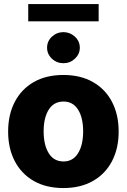

<svg xmlns="http://www.w3.org/2000/svg" viewBox="-20 -926 631 956"><path d="M295.4 10.3Q209.5 10.3 147.9 -25.1Q86.4 -60.5 53.5 -123.8Q20.5 -187 20.5 -271Q20.5 -355 53.5 -418.5Q86.4 -481.9 147.9 -517.3Q209.5 -552.7 295.4 -552.7Q381.3 -552.7 443.1 -517.3Q504.9 -481.9 537.8 -418.5Q570.8 -355 570.8 -271Q570.8 -187 537.8 -123.8Q504.9 -60.5 443.1 -25.1Q381.3 10.3 295.4 10.3ZM296.4 -122.1Q343.3 -122.1 368.7 -163.1Q394 -204.1 394 -272Q394 -339.8 368.7 -380.1Q343.3 -420.4 296.4 -420.4Q248 -420.4 222.7 -380.1Q197.3 -339.8 197.3 -272Q197.3 -204.1 222.7 -163.1Q248 -122.1 296.4 -122.1ZM471.2 -905.8V-819.8H120.6V-905.8ZM295.9 -611.3Q262.2 -611.3 238.3 -634Q214.4 -656.7 214.4 -688.5Q214.4 -720.7 238.3 -743.2Q262.2 -765.6 295.9 -766.1Q329.1 -765.6 353.3 -743.2Q377.4 -720.7 377.4 -688.5Q377.4 -656.7 353.3 -634Q329.1 -611.3 295.9 -611.3Z"/></svg>

Font: Inter Tight ExtraBold
Style: Regular
Weight: 800
Designer: Rasmus Andersson
Foundry: rsms
Version: Version 3.004; ttfautohint (v1.8.4.7-5d5b)